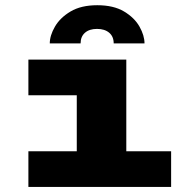

<svg xmlns="http://www.w3.org/2000/svg" viewBox="-20 -734 740 754"><path d="M91.5 0V-140H281.5V-360H91.5V-500H476V-140H652V0ZM362 -713.5Q426 -713.5 467 -689Q508 -664.5 527.8 -629.5Q547.5 -594.5 547.5 -563.5H426.5Q426.5 -590.5 408.8 -605.5Q391 -620.5 361 -620.5Q331 -620.5 313.8 -605.5Q296.5 -590.5 296.5 -563.5H175.5Q175.5 -594.5 195.8 -629.5Q216 -664.5 257.2 -689Q298.5 -713.5 362 -713.5Z"/></svg>

Font: Trispace SemiExpanded ExtraBold
Style: Regular
Weight: 800
Width: 6
Designer: Tyler Finck
Foundry: Etcetera Type Company
Version: Version 1.210; ttfautohint (v1.8.3)